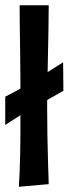

<svg xmlns="http://www.w3.org/2000/svg" viewBox="-20 -714 262 733"><path d="M52 -1Q54 -29 55 -59Q56 -89 57 -125Q58 -161 58 -204.5Q58 -248 58 -302Q58 -349 58 -403Q58 -457 57 -511Q56 -565 55.5 -612.5Q55 -660 55 -694H166Q166 -649 165 -599.5Q164 -550 163 -498.5Q162 -447 161 -397.5Q160 -348 160 -302Q160 -249 161 -194Q162 -139 163.5 -91Q165 -43 166 -11ZM0 -237V-345Q0 -345 19.5 -355Q39 -365 66 -380.5Q93 -396 116 -410Q139 -424 163 -439.5Q187 -455 204 -465.5Q221 -476 221 -476L222 -367Q222 -367 210 -360.5Q198 -354 180 -343.5Q162 -333 142 -322Q122 -311 106 -303Q80 -288 55.5 -272.5Q31 -257 15.5 -247Q0 -237 0 -237Z"/></svg>

Font: Truculenta
Style: Bold
Weight: 700
Designer: Ivan Castro, Eva Sanz & Omnibus-Type Team
Foundry: Omnibus-Type
Version: Version 1.002